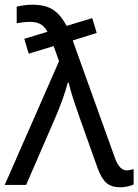

<svg xmlns="http://www.w3.org/2000/svg" viewBox="-26 -786 588 816"><path d="M-6 0 225 -526 202 -590 96 -558 77 -621 176 -651Q162 -675 145 -684Q128 -693 101 -693Q83 -693 69.5 -691Q56 -689 45 -687V-758Q59 -761 76 -763.5Q93 -766 111 -766Q168 -766 200.5 -744Q233 -722 257 -676L366 -709L385 -646L283 -614L462 -116Q481 -62 512 -62Q520 -62 528.5 -64Q537 -66 542 -67V-2Q531 3 516.5 6.5Q502 10 485 10Q448 10 426.5 -8.5Q405 -27 389 -71L316 -276Q308 -300 297.5 -329.5Q287 -359 278.5 -387.5Q270 -416 266 -435H262Q253 -400 238.5 -360Q224 -320 207 -281L85 0Z"/></svg>

Font: Noto IKEA Arabic
Style: Regular
Weight: 400
Designer: Monotype Design Team
Foundry: Monotype Imaging Inc.
Version: Version 1.200